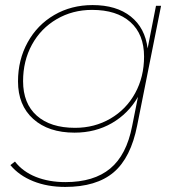

<svg xmlns="http://www.w3.org/2000/svg" viewBox="-20 -540 717 757"><path d="M615 -517 521 -46Q496 82 428 139.5Q360 197 237 197Q167 197 111 174.5Q55 152 21 111L39 97Q70 137 121.5 157.5Q173 178 238 178Q350 178 414.5 124.5Q479 71 501 -43L524 -158Q486 -92 421 -54.5Q356 -17 274 -17Q171 -17 111 -71Q51 -125 51 -219Q51 -304 89 -373Q127 -442 194 -481Q261 -520 345 -520Q439 -520 495.5 -475Q552 -430 562 -349L595 -517ZM548 -317Q548 -405 494 -453Q440 -501 343 -501Q266 -501 203.5 -464.5Q141 -428 106 -364Q71 -300 71 -220Q71 -132 125 -84Q179 -36 276 -36Q353 -36 415.5 -72.5Q478 -109 513 -173Q548 -237 548 -317Z"/></svg>

Font: Montserrat Alternates Thin
Style: Italic
Weight: 250
Italic angle: -11.3°
Designer: Julieta Ulanovsky
Foundry: Julieta Ulanovsky
Version: Version 7.200